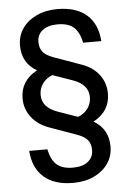

<svg xmlns="http://www.w3.org/2000/svg" viewBox="-58 -753 642 946"><g transform="rotate(-5 263.0 -280.0)"><path d="M265 150Q173 150 121 104.5Q69 59 63 -26H153Q164 28 191.5 51.5Q219 75 271 75Q318 75 345 54Q372 33 372 -3Q372 -34 357 -52.5Q342 -71 307 -84L170 -133Q115 -153 84 -193.5Q53 -234 53 -286Q53 -374 136 -418Q63 -460 63 -547Q63 -595 88.5 -631.5Q114 -668 159 -689Q204 -710 262 -710Q354 -710 406 -665Q458 -620 464 -534H374Q363 -588 335.5 -611.5Q308 -635 256 -635Q209 -635 182 -614Q155 -593 155 -557Q155 -526 170 -507.5Q185 -489 220 -476L357 -427Q412 -408 443 -367.5Q474 -327 474 -274Q474 -186 391 -142Q464 -100 464 -13Q464 35 438.5 71.5Q413 108 368.5 129Q324 150 265 150ZM221 -206 318 -172Q349 -184 366.5 -208.5Q384 -233 384 -265Q384 -327 306 -354L209 -388Q178 -376 160.5 -351.5Q143 -327 143 -295Q143 -233 221 -206Z"/></g></svg>

Font: Hedvig Letters Sans
Style: Regular
Weight: 400
Designer: Alexander Örn & Tor Weibull
Foundry: Kanon Foundry
Version: Version 1.000; ttfautohint (v1.8.4.7-5d5b)